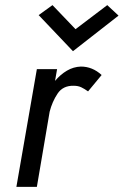

<svg xmlns="http://www.w3.org/2000/svg" viewBox="-20 -730 483 750"><path d="M275 -616 399 -710 443 -669 265 -530 131 -671 185 -710ZM324 -373Q310 -383 297.5 -389Q285 -395 268 -395Q226 -396 205 -364.5Q184 -333 174 -294L124 0H44L124 -460H203L195 -414Q216 -439 241.5 -454Q267 -469 296 -470Q341 -470 377 -437Z"/></svg>

Font: Jost*
Style: Italic
Weight: 400
Italic angle: -10°
Version: Version 3.7